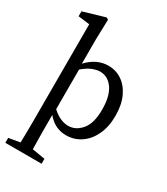

<svg xmlns="http://www.w3.org/2000/svg" viewBox="-235 -839 1023 1179"><g transform="rotate(30 277.0 -250.0)"><path d="M419 -234Q419 -330 383.5 -380.5Q348 -431 292 -431Q270 -431 240.5 -420Q211 -409 173 -377V-96Q202 -69 231 -56.5Q260 -44 287 -44Q340 -44 379.5 -90.5Q419 -137 419 -234ZM263 204V239H6V204L86 190Q87 149 87.5 108.5Q88 68 88 28V-649L7 -659V-694L160 -739L174 -731L170 -589V-417Q205 -454 242 -471Q279 -488 319 -488Q372 -488 415 -459Q458 -430 483.5 -375Q509 -320 509 -242Q509 -165 482 -107.5Q455 -50 408.5 -18.5Q362 13 303 13Q269 13 235.5 -1.5Q202 -16 170 -53V28Q170 68 170.5 108Q171 148 172 189Z"/></g></svg>

Font: Source Serif Pro
Style: Regular
Weight: 400
Designer: Frank Grießhammer
Foundry: Adobe Systems Incorporated
Version: Version 3.001;hotconv 1.0.111;makeotfexe 2.5.65597